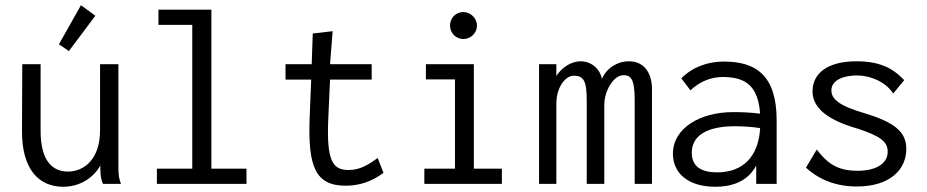

<svg xmlns="http://www.w3.org/2000/svg" viewBox="-20 -702 3540 733"><path d="M243 -507 344 -642 289 -682 205 -533ZM221 11C281 11 334 -19 363 -70C363 -47 363 -23 373 0H442C432 -24 432 -47 432 -71V-457H362V-205C362 -96 303 -47 239 -47C182 -47 135 -86 135 -202V-457H65L64 -202C63 -54 130 11 221 11Z M579 0H921V-58H787V-665H585V-607H714V-58H579Z M1299 7C1351 7 1398 -8 1444 -42L1422 -99C1385 -72 1354 -53 1310 -53C1249 -53 1227 -90 1233 -243L1240 -398H1399V-457H1240L1250 -583L1174 -574L1170 -457H1070V-398H1168L1162 -248C1156 -72 1181 7 1299 7Z M1749 -553C1777 -553 1801 -576 1801 -604C1801 -632 1777 -656 1749 -656C1720 -656 1698 -633 1698 -604C1698 -576 1721 -553 1749 -553ZM1600 0H1896V-58H1789V-457H1606V-399H1717V-58H1600Z M2038 0H2104V-305C2104 -373 2141 -413 2170 -413C2208 -413 2220 -394 2220 -318V0H2287V-302C2287 -354 2322 -415 2360 -415C2384 -415 2403 -407 2403 -324V0H2469V-351C2472 -418 2443 -468 2381 -468C2336 -468 2295 -441 2278 -401C2270 -440 2237 -468 2197 -468C2161 -468 2125 -445 2104 -412V-457H2038Z M2711 11C2764 11 2832 -3 2867 -70V0H2945V-243C2945 -415 2865 -467 2744 -467C2681 -467 2624 -446 2581 -403L2616 -357C2651 -391 2695 -408 2739 -408C2827 -408 2874 -374 2882 -268C2844 -273 2810 -274 2779 -274C2653 -274 2549 -213 2549 -115C2549 -41 2607 11 2711 11ZM2621 -119C2621 -190 2689 -220 2785 -220C2815 -220 2850 -218 2882 -213C2876 -104 2816 -44 2718 -44C2663 -44 2621 -62 2621 -119Z M3251 10C3379 10 3440 -56 3440 -133C3440 -198 3397 -234 3283 -269C3179 -299 3154 -326 3154 -357C3154 -395 3198 -414 3252 -414C3302 -414 3361 -390 3390 -345L3432 -396C3387 -444 3335 -468 3250 -468C3139 -468 3082 -422 3082 -353C3082 -285 3149 -241 3254 -211C3339 -183 3369 -162 3369 -123C3369 -78 3326 -50 3253 -50C3168 -50 3133 -87 3098 -131L3057 -62C3109 -14 3175 10 3251 10Z"/></svg>

Font: Inconsolata
Style: Regular
Weight: 400
Monospace: yes
Designer: Raph Levien, Cyreal, Brenton Simpson
Foundry: Raph Levien, Cyreal, Google
Version: Version 3.100